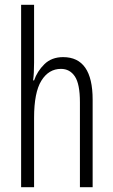

<svg xmlns="http://www.w3.org/2000/svg" viewBox="-20 -780 472 800"><path d="M122 -519Q122 -475 118 -445H122Q135 -483 165 -512.5Q195 -542 243 -542Q366 -542 366 -365V0H313V-354Q313 -430 292 -461.5Q271 -493 234 -493Q183 -493 152.5 -444Q122 -395 122 -289V0H68V-760H122Z"/></svg>

Font: Noto Sans ExtraCondensed Light
Style: Regular
Weight: 300
Width: 2
Designer: Monotype Design Team
Foundry: Monotype Imaging Inc.
Version: Version 2.013; ttfautohint (v1.8.4.7-5d5b)